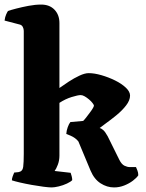

<svg xmlns="http://www.w3.org/2000/svg" viewBox="-31 -820 640 840"><path d="M195 0Q183 0 159.5 -3Q136 -6 108 -11Q80 -16 56.5 -21.5Q33 -27 21 -31Q21 -39 24.5 -48.5Q28 -58 31 -65L50 -67Q68 -70 70.5 -90Q73 -110 73 -147V-685Q73 -694 68.5 -702.5Q64 -711 54 -713L-11 -730Q-9 -746 -4 -757Q1 -768 4 -772Q15 -776 40 -782.5Q65 -789 94 -794.5Q123 -800 149 -800Q186 -800 207.5 -777.5Q229 -755 229 -719V-435Q247 -448 270 -463Q293 -478 316.5 -489Q340 -500 357 -500Q382 -500 413 -491Q444 -482 472.5 -468Q501 -454 519.5 -436.5Q538 -419 538 -402Q538 -381 520.5 -358.5Q503 -336 478.5 -316Q454 -296 433 -281Q412 -266 405 -260Q411 -259 420 -251.5Q429 -244 440 -224L491 -121Q501 -101 513.5 -95Q526 -89 537 -89H564Q566 -84 570 -74.5Q574 -65 574 -53Q567 -42 550.5 -29.5Q534 -17 512.5 -8.5Q491 0 468 0Q437 0 409 -18Q381 -36 365 -74L312 -201Q306 -209 297 -215.5Q288 -222 277.5 -226.5Q267 -231 259 -234Q260 -249 265.5 -264Q271 -279 277 -286L333 -291Q340 -298 347.5 -308Q355 -318 363 -328.5Q371 -339 375.5 -347Q380 -355 380 -358Q380 -361 374 -369Q368 -377 358.5 -385Q349 -393 339.5 -398.5Q330 -404 322 -404Q310 -404 282.5 -395.5Q255 -387 229 -370V-139Q229 -118 222 -99.5Q215 -81 208 -72L278 -64Q280 -59 282.5 -49.5Q285 -40 285 -32Q279 -25 262 -17Q245 -9 226 -4.5Q207 0 195 0Z"/></svg>

Font: Texturina 12pt ExtraBold
Style: Regular
Weight: 800
Designer: Guillermo Torres Carreño
Foundry: Omnibus-Type
Version: Version 1.002